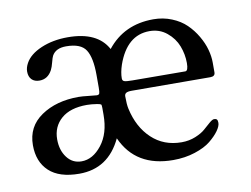

<svg xmlns="http://www.w3.org/2000/svg" viewBox="-56 -506 779 595"><g transform="rotate(-10 333.0 -208.0)"><path d="M45.9 -335.9Q45.9 -348.6 53.2 -361.8Q66.9 -387.2 104 -403.1Q141.1 -418.9 188 -418.9Q281.2 -418.9 313 -359.9Q366.7 -427.7 459 -427.7Q489.7 -427.7 516.6 -416.7Q543.5 -405.8 561.5 -388.2Q579.6 -370.6 592.5 -348.4Q605.5 -326.2 611.3 -304.7Q617.2 -283.2 617.2 -263.7V-232.9Q617.2 -220.2 602.1 -220.2L355 -221.2Q342.3 -221.2 337.2 -218Q332 -214.8 332 -207.5Q332 -182.1 335 -168.5Q348.1 -108.4 386 -72.8Q423.8 -37.1 480 -37.1Q503.4 -37.1 523.7 -45.4Q543.9 -53.7 554.9 -63.7Q565.9 -73.7 575.7 -82Q585.4 -90.3 590.8 -90.3Q596.7 -90.3 599.4 -87.4Q602.1 -84.5 602.1 -76.7Q602.1 -66.4 591.8 -52Q581.5 -37.6 563.2 -22.7Q544.9 -7.8 513.4 2.4Q481.9 12.7 444.8 12.7Q327.1 12.7 283.7 -84Q242.2 3.9 150.9 3.9Q87.9 3.9 55.9 -25.9Q23.9 -55.7 23.9 -107.9Q23.9 -166.5 71.3 -198.7Q118.7 -231 189 -231Q200.2 -231 221.4 -228.5Q242.7 -226.1 246.1 -226.1Q252.4 -226.1 254.2 -230.2Q255.9 -234.4 255.9 -248.5V-288.1Q255.9 -342.8 240.2 -367.4Q224.6 -392.1 178.2 -392.1Q145.5 -392.1 133.8 -370.6Q130.9 -365.2 127.2 -350.6Q123.5 -335.9 119.1 -327.6Q105.5 -301.8 79.1 -301.8Q63.5 -301.8 54.7 -310.8Q45.9 -319.8 45.9 -335.9ZM528.8 -251.5Q538.1 -251.5 538.1 -276.4Q538.1 -303.7 528.1 -329.8Q518.1 -356 495.1 -374.8Q472.2 -393.6 440.9 -393.6Q369.6 -393.6 338.9 -306.2Q331.1 -282.7 331.1 -264.2Q331.1 -256.3 337.9 -254.4Q344.7 -252.4 362.8 -252.4ZM255.9 -163.1V-184.6Q255.9 -193.8 254.2 -195.6Q252.4 -197.3 242.2 -199.2Q223.6 -202.1 210 -202.1Q157.7 -202.1 129.4 -177.5Q101.1 -152.8 101.1 -112.8Q101.1 -78.6 118.4 -55.7Q135.7 -32.7 164.1 -32.7Q199.7 -32.7 227.8 -68.6Q255.9 -104.5 255.9 -163.1Z"/></g></svg>

Font: Cooper*
Style: Regular
Weight: 400
Designer: Owen Earl
Foundry: indestructible type*
Version: Version 0.001